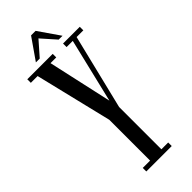

<svg xmlns="http://www.w3.org/2000/svg" viewBox="-270 -867 900 900"><g transform="rotate(-45 180.0 -416.5)"><path d="M97 0V-23.5H145.5V-294L53 -676.5H8V-700H176.5V-676.5H138.5L218 -318H200L286 -676.5H245V-700H356V-676.5H311.5L220.5 -304V-23.5H265.5V0ZM92.5 -727.5 166 -833H196L269 -727.5H243.5L180.5 -798.5L118 -727.5Z"/></g></svg>

Font: Imbue 48pt
Style: Regular
Weight: 400
Designer: Tyler Finck
Foundry: Etcetera Type Company
Version: Version 1.102